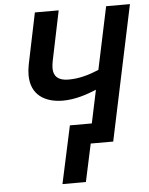

<svg xmlns="http://www.w3.org/2000/svg" viewBox="-60 -763 786 1012"><g transform="rotate(-5 333.0 -257.0)"><path d="M229 200H353L396 0H515L666 -714H540L470 -383C417 -361 366 -346 309 -346C256 -346 230 -369 230 -413C230 -425 232 -439 235 -454L289 -714H163L107 -444C103 -423 101 -404 101 -388C101 -282 176 -238 271 -238C336 -238 400 -260 448 -280L411 -105H295Z"/></g></svg>

Font: Noto Sans SemiBold
Style: Italic
Weight: 600
Italic angle: -12°
Designer: Monotype Design Team
Foundry: Monotype Imaging Inc.
Version: Version 2.013